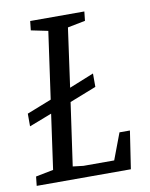

<svg xmlns="http://www.w3.org/2000/svg" viewBox="-76 -705 594 761"><g transform="rotate(-10 221.0 -324.0)"><path d="M14 -37 85 -51 116 -272 25 -237V-288L124 -327L162 -597L94 -611L98 -648H316L312 -611L241 -597L208 -360L307 -400V-346L200 -304L164 -51L206 -46H330L370 -152H412L389 0H10Z"/></g></svg>

Font: Faustina VF Beta
Style: Italic
Weight: 400
Italic angle: -8°
Designer: Alfonso Garcia
Foundry: Omnibus-Type
Version: Version 1.006